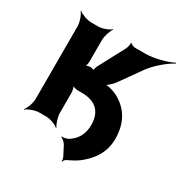

<svg xmlns="http://www.w3.org/2000/svg" viewBox="-169 -691 923 975"><g transform="rotate(30 292.0 -203.5)"><path d="M368 -76C367 -17 342 16 307 39C296 46 276 50 267 48V52C275 54 290 67 297 79L325 133C328 139 331 152 329 157L332 159C333 153 340 144 346 141C367 131 391 119 410 105C461 66 509 9 509 -76C509 -178 463 -240 393 -275C372 -285 336 -295 321 -291L322 -287C336 -291 362 -314 375 -334L461 -455C492 -498 549 -544 584 -562L582 -566C547 -548 477 -528 424 -528H364C356 -528 338 -535 335 -541L333 -539C336 -533 331 -512 327 -504L244 -348C241 -342 236 -325 238 -320L241 -322C238 -327 223 -330 217 -330C209 -330 192 -326 187 -321L190 -318C195 -323 199 -341 199 -351V-478C199 -502 212 -539 222 -552L220 -554C209 -542 173 -528 149 -528H107C83 -528 46 -542 33 -554L31 -552C43 -539 57 -502 57 -478V-50C57 -26 43 11 31 24L33 26C46 14 83 0 107 0H149C173 0 209 14 220 26L222 24C212 11 199 -26 199 -50V-168C199 -181 194 -203 187 -210L184 -207C191 -200 211 -195 222 -195H245C318 -195 368 -161 368 -76Z"/></g></svg>

Font: Asimov
Style: EdgeNar
Weight: 500
Designer: Google
Version: Version 2.000980: 2014